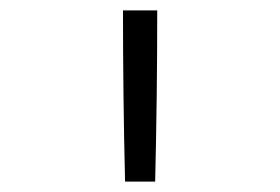

<svg xmlns="http://www.w3.org/2000/svg" viewBox="-20 -792 540 370"><path d="M221 -442Q219 -524 218 -606.5Q217 -689 217 -772H283Q283 -689 282 -606.5Q281 -524 279 -442Z"/></svg>

Font: Iosevka Custom Light
Style: Regular
Weight: 300
Monospace: yes
Designer: Belleve Invis
Foundry: Belleve Invis
Version: Version 27.3.5